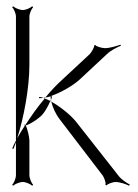

<svg xmlns="http://www.w3.org/2000/svg" viewBox="-20 -582 440 614"><path d="M19 9 22 12C27 7 42 0 53 0C63 0 78 7 83 12L86 9C81 4 74 -11 74 -22V-133C74 -142 68 -171 62 -181C73 -183 98 -199 105 -206C119 -215 133 -240 141 -259C135 -262 129 -265 123 -267C100 -240 79 -210 61 -182C60 -183 60 -184 59 -184L58 -181H60C51 -167 42 -153 35 -140C56 -205 74 -300 74 -375V-529C74 -539 81 -554 86 -559L83 -562C78 -557 63 -550 53 -550C42 -550 27 -557 22 -562L19 -559C24 -554 31 -539 31 -529V-132C26 -123 22 -115 19 -107L23 -106C26 -112 28 -120 31 -127V-22C31 -11 24 4 19 9ZM141 -259C142 -259 143 -257 144 -257C144 -259 143 -260 143 -262C143 -261 141 -260 141 -259ZM125 -270C130 -271 136 -272 142 -274C142 -270 142 -267 143 -262C145 -267 146 -271 146 -274L143 -275C175 -286 213 -308 234 -327L322 -409C334 -421 355 -431 367 -436L365 -439C353 -435 332 -428 315 -428C308 -428 287 -433 285 -438L281 -437C283 -432 272 -414 267 -409L181 -329C162 -312 143 -292 125 -270ZM144 -257C148 -239 159 -216 169 -203L309 -20C313 -14 320 4 317 9L321 11C323 6 342 0 349 0C364 0 383 7 393 12L395 8C385 3 368 -8 359 -20L223 -193C206 -214 173 -241 144 -257ZM119 -269C121 -269 123 -270 125 -270C124 -269 124 -268 123 -267C122 -268 120 -269 119 -269ZM105 -268C109 -268 114 -268 119 -269C114 -271 109 -272 105 -272Z"/></svg>

Font: Armata Saber
Style: Rg
Weight: 400
Designer: Jasper
Foundry: Cannot Into Space Fonts
Version: Version 0.970